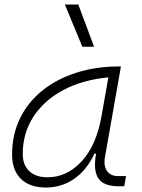

<svg xmlns="http://www.w3.org/2000/svg" viewBox="-20 -815 626 845"><path d="M181.6 10.3Q110.8 10.3 72 -27.8Q33.2 -65.9 33.2 -135.3Q33.2 -223.1 68.4 -294.7Q103.5 -366.2 167 -417Q230.5 -467.8 316.4 -495.1Q402.3 -522.5 503.4 -522.5H512.2L442.4 -126Q439.9 -113.3 439.9 -102.1Q439.9 -78.1 450.7 -63Q465.8 -40 500.5 -40H534.7L526.9 4.9H503.9Q436 4.9 413.1 -29.8Q397.9 -51.8 397.9 -90.3Q397.9 -111.8 402.8 -138.7H395.5Q362.3 -66.9 306.9 -28.3Q251.5 10.3 181.6 10.3ZM189 -34.7Q274.9 -34.7 339.8 -105.5Q404.8 -176.3 427.2 -306.2L457 -474.6Q341.8 -463.4 257.3 -418Q172.9 -372.6 126.5 -300.5Q80.1 -228.5 80.1 -137.7Q80.1 -88.9 108.9 -61.8Q137.7 -34.7 189 -34.7ZM342.3 -609.4 265.6 -794.9H324.7L394 -609.4Z"/></svg>

Font: CaskaydiaCove NFP ExtraLight
Style: Italic
Weight: 200
Italic angle: -10°
Designer: Aaron Bell
Foundry: Saja Typeworks
Version: Version 2111.001; VTT 6.35;Nerd Fonts 3.1.1